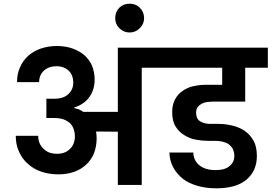

<svg xmlns="http://www.w3.org/2000/svg" viewBox="-20 -997 1464 1035"><path d="M272.9 -464.8Q323.7 -464.8 350.1 -491.2Q375 -516.1 375 -550.8Q375 -592.8 349.1 -617.2Q323.2 -640.1 286.1 -640.1Q243.7 -640.1 217.8 -617.2Q190.9 -593.3 190.9 -554.2H71.8Q71.8 -599.6 87.9 -633.8Q102.5 -669.4 131.8 -695.8Q160.6 -721.7 199.2 -734.9Q240.7 -749 286.1 -749Q333 -749 370.1 -735.8Q407.2 -722.7 434.1 -700.2Q461.4 -675.8 476.1 -643.1Q490.2 -606 490.2 -568.8Q490.2 -514.2 461.9 -474.1Q433.6 -434.1 378.9 -417V-415Q389.2 -412.6 405.8 -407.2Q422.4 -398.9 429.2 -394H615.2V-740.2H855V-631.8H744.1V0H615.2V-287.1L498 -288.1Q501 -268.1 501 -251Q501 -209.5 486.8 -170.9Q472.7 -136.2 444.8 -109.9Q417.5 -84 379.9 -70.8Q341.3 -57.1 295.9 -57.1Q243.7 -57.1 202.1 -71.8Q159.2 -86.4 128.9 -115.2Q100.1 -140.1 82 -180.2Q64.9 -218.3 64.9 -265.1H186Q186 -222.2 213.9 -195.8Q240.2 -168 287.1 -168Q332.5 -168 357.9 -194.8Q383.8 -220.7 383.8 -263.2Q383.8 -280.3 377.9 -298.8Q371.6 -318.4 358.9 -331.1Q345.7 -344.2 324.2 -353Q301.8 -360.8 272.9 -360.8H230V-464.8Z M679.2 -821.8Q646.5 -821.8 623 -845.2Q601.1 -867.2 601.1 -898.9Q601.1 -933.1 623 -955.1Q645 -977.1 679.2 -977.1Q711.9 -977.1 733.9 -955.1Q756.8 -932.1 756.8 -898.9Q756.8 -868.2 733.9 -845.2Q710.4 -821.8 679.2 -821.8Z M1423.8 -631.8H1301.8V-449.2H1124Q1118.2 -449.2 1093.8 -446.8Q1076.7 -443.8 1065.9 -437Q1052.7 -429.7 1044.9 -418.9Q1037.1 -406.2 1037.1 -389.2Q1037.1 -355 1061 -341.8Q1083 -329.1 1114.7 -329.1H1160.2Q1194.3 -329.1 1233.9 -319.8Q1270.5 -311 1299.8 -291Q1328.6 -271 1347.2 -237.8Q1364.7 -206.1 1364.7 -155.8Q1364.7 -77.1 1310.1 -29.8Q1254.9 18.1 1146 18.1Q1089.8 18.1 1044.9 4.9Q997.1 -8.8 965.8 -33.2Q934.1 -58.1 914.1 -94.2Q894.5 -129.9 893.1 -174.8H1022Q1023.4 -130.4 1056.2 -105Q1086.9 -80.1 1142.1 -80.1Q1192.9 -80.1 1217.8 -102.1Q1243.2 -123 1243.2 -157.2Q1243.2 -175.8 1234.9 -194.8Q1226.6 -209 1211.9 -220.2Q1199.2 -229 1177.7 -233.9Q1160.2 -237.8 1135.7 -237.8H1099.1Q1071.8 -237.8 1036.1 -244.1Q1002.4 -250 974.1 -268.1Q944.8 -285.2 926.8 -314.9Q908.2 -343.3 908.2 -393.1Q908.2 -431.6 922.9 -460Q937 -487.3 962.9 -505.9Q990.2 -525.4 1021 -532.2Q1056.2 -540 1089.8 -540H1177.7V-631.8H814V-740.2H1423.8Z"/></svg>

Font: PoppinsZ SemiBold
Style: Regular
Weight: 600
Designer: Ninad Kale (Devanagari), Jonny Pinhorn (Latin)
Foundry: Indian Type Foundry
Version: Version 3.002;FEAKit 1.0